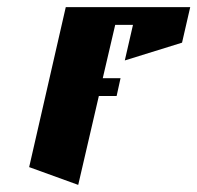

<svg xmlns="http://www.w3.org/2000/svg" viewBox="-20 -520 555 540"><path d="M165 -500H515L492 -400L331 -350L354 -450H304L269 -300H319L308 -250H258L200 0L62 -50Z"/></svg>

Font: SOV_Meka
Style: Italic
Weight: 400
Italic angle: -13°
Version: Version 1.00